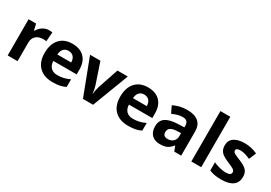

<svg xmlns="http://www.w3.org/2000/svg" viewBox="19 -1628 3532 2507"><g transform="rotate(30 1785.5 -375.0)"><path d="M78 -546H191L213 -454H220Q246 -501 289.5 -528.5Q333 -556 383 -556Q416 -556 433 -552L422 -412Q407 -417 378 -417Q307 -417 267 -380.5Q227 -344 227 -278V0H78Z M479 -269Q479 -406 547.5 -481Q616 -556 737 -556Q853 -556 917.5 -490.5Q982 -425 982 -308V-236H630Q632 -172 667.5 -136.5Q703 -101 766 -101Q815 -101 859 -111Q903 -121 951 -144V-29Q911 -9 866.5 0.5Q822 10 759 10Q627 10 553 -63Q479 -136 479 -269ZM842 -335Q841 -390 813.5 -420Q786 -450 738 -450Q691 -450 664.5 -420.5Q638 -391 633 -335Z M1005 -546H1161L1266 -235Q1283 -177 1288 -123H1291Q1294 -171 1313 -235L1418 -546H1574L1366 0H1213Z M1619 -269Q1619 -406 1687.5 -481Q1756 -556 1877 -556Q1993 -556 2057.5 -490.5Q2122 -425 2122 -308V-236H1770Q1772 -172 1807.5 -136.5Q1843 -101 1906 -101Q1955 -101 1999 -111Q2043 -121 2091 -144V-29Q2051 -9 2006.5 0.5Q1962 10 1899 10Q1767 10 1693 -63Q1619 -136 1619 -269ZM1982 -335Q1981 -390 1953.5 -420Q1926 -450 1878 -450Q1831 -450 1804.5 -420.5Q1778 -391 1773 -335Z M2207 -163Q2207 -249 2267 -290.5Q2327 -332 2451 -337L2546 -340V-364Q2546 -447 2461 -447Q2394 -447 2307 -407L2258 -508Q2352 -557 2467 -557Q2578 -557 2636 -508.5Q2694 -460 2694 -364V0H2590L2561 -74H2557Q2520 -27 2480 -8.5Q2440 10 2376 10Q2297 10 2252 -35Q2207 -80 2207 -163ZM2546 -208V-253L2488 -251Q2423 -249 2391.5 -227.5Q2360 -206 2360 -162Q2360 -99 2432 -99Q2484 -99 2515 -129Q2546 -159 2546 -208Z M2847 -760H2996V0H2847Z M3120 -22V-145Q3162 -125 3214 -112Q3266 -99 3305 -99Q3386 -99 3386 -146Q3386 -172 3359 -189Q3332 -206 3268 -232Q3214 -255 3182.5 -276.5Q3151 -298 3135 -328Q3119 -358 3119 -404Q3119 -477 3175.5 -516.5Q3232 -556 3335 -556Q3435 -556 3527 -513L3482 -406Q3435 -426 3401 -436Q3367 -446 3333 -446Q3267 -446 3267 -410Q3267 -387 3294 -371.5Q3321 -356 3381 -332Q3462 -300 3497.5 -263.5Q3533 -227 3533 -162Q3533 -78 3474.5 -34Q3416 10 3300 10Q3242 10 3200 2Q3158 -6 3120 -22Z"/></g></svg>

Font: OpenSansMMV
Style: Bold
Weight: 700
Foundry: Ascender Corporation
Version: Version 4.001